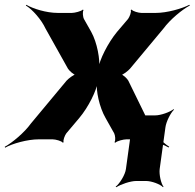

<svg xmlns="http://www.w3.org/2000/svg" viewBox="-84 -582 813 802"><path d="M297 -449 267 -502C262 -511 260 -533 265 -540L262 -542C256 -535 228 -528 216 -528H158C109 -528 53 -546 26 -562L24 -559C51 -543 89 -500 106 -463L200 -295C205 -287 225 -268 235 -268V-272C225 -272 201 -253 194 -245L45 -66C18 -28 -34 15 -64 31L-63 35C-33 18 30 0 78 0H136C148 0 174 7 178 14L182 12C178 5 187 -17 193 -25L247 -89C285 -134 320 -204 325 -243H321C316 -204 331 -134 357 -89L393 -25C397 -17 400 5 394 12L398 14C404 7 432 0 444 0H494C537 0 593 18 620 34L623 31C596 15 557 -28 540 -65L452 -245C448 -253 429 -272 419 -272V-268C429 -268 452 -287 459 -295L599 -463C626 -500 678 -543 709 -559L707 -562C676 -546 614 -528 566 -528H507C495 -528 470 -535 466 -542L462 -540C466 -533 457 -511 451 -503L405 -449C367 -403 331 -332 326 -293H330C335 -332 322 -404 297 -449ZM583 124 607 -50C610 -74 629 -111 643 -124L641 -126C626 -114 588 -100 564 -100H523C499 -100 460 -114 446 -126L443 -124C456 -111 469 -74 466 -50L442 124C439 148 416 185 399 198L402 200C420 188 461 174 485 174H526C550 174 586 188 597 200L599 198C589 185 580 148 583 124Z"/></svg>

Font: Asimov
Style: EdgeWideIt
Weight: 500
Designer: Google
Version: Version 2.000980: 2014